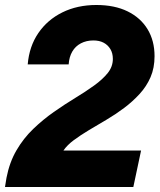

<svg xmlns="http://www.w3.org/2000/svg" viewBox="-34 -749 639 769"><path d="M-14 0 -8 -37Q4 -99 32 -147Q60 -195 99 -232.5Q138 -270 181.5 -300.5Q225 -331 267 -356.5Q309 -382 343 -406.5Q377 -431 397.5 -456.5Q418 -482 418 -513Q418 -536 408 -552.5Q398 -569 381 -578Q364 -587 340 -587Q312 -587 290 -575.5Q268 -564 255.5 -542.5Q243 -521 241 -491H77Q83 -563 119.5 -616.5Q156 -670 216 -699.5Q276 -729 352 -729Q425 -729 477 -703.5Q529 -678 557 -632Q585 -586 585 -524Q585 -477 569 -440Q553 -403 525 -372.5Q497 -342 463 -316.5Q429 -291 392.5 -269.5Q356 -248 322.5 -228Q289 -208 262 -188Q235 -168 220 -146H531L500 0Z"/></svg>

Font: Mona Sans ExtraLight ExtraBold
Style: Italic
Weight: 800
Italic angle: -11.6951°
Version: Version 2.000